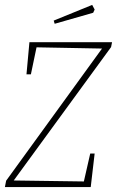

<svg xmlns="http://www.w3.org/2000/svg" viewBox="-32 -763 477 783"><path d="M24 -27 310 -23 336 -137H354L338 0H-12L-7 -26L384 -565L117 -570L94 -460H76L88 -591H425L421 -571ZM187 -679 344 -743 354 -724 348 -711 191 -666Z"/></svg>

Font: Grenze Thin
Style: Italic
Weight: 250
Italic angle: -10°
Designer: Renata Polastri
Foundry: Omnibus-Type
Version: Version 1.002; ttfautohint (v1.8)